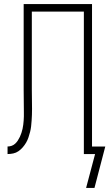

<svg xmlns="http://www.w3.org/2000/svg" viewBox="-20 -755 540 941"><path d="M443 166H402L446 0H391V-698H136V-315Q136 -291 136.5 -267.5Q137 -244 137 -221Q137 -207 136.5 -192.5Q136 -178 135 -164Q134 -150 132.5 -136Q131 -122 127.5 -108.5Q124 -95 119.5 -81.5Q115 -68 108 -56Q101 -44 91.5 -33Q82 -22 70.5 -14Q59 -6 45 -3Q31 0 17 0V-37Q28 -37 37.5 -40.5Q47 -44 54.5 -51Q62 -58 67.5 -66.5Q73 -75 77.5 -84.5Q82 -94 85 -103.5Q88 -113 90.5 -123.5Q93 -134 94 -144Q95 -154 96 -164Q97 -174 97 -184.5Q97 -195 97 -205Q97 -233 96.5 -260.5Q96 -288 96 -315V-735H431V-37H496Z"/></svg>

Font: Iosevka SS18 Extralight
Style: Regular
Weight: 200
Monospace: yes
Designer: Belleve Invis
Foundry: Belleve Invis
Version: Version 25.1.1; ttfautohint (v1.8.4)